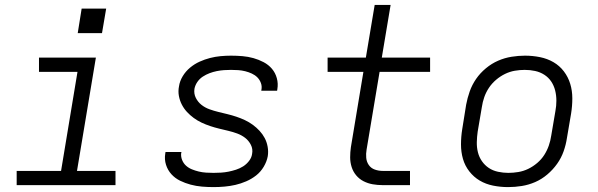

<svg xmlns="http://www.w3.org/2000/svg" viewBox="-20 -755 2440 783"><path d="M48 0V-58H229L296 -462H139V-520H371L294 -58H451V0ZM396 -620H297L313 -720H413Z M851 8Q827 8 803.5 6Q780 4 757.5 -2Q735 -8 714.5 -18Q694 -28 679 -44.5Q664 -61 657 -83Q650 -105 654 -129Q654 -131 654.5 -132.5Q655 -134 655 -135H720Q720 -134 720 -133.5Q720 -133 719 -132Q717 -117 722.5 -103Q728 -89 738.5 -79.5Q749 -70 762.5 -64.5Q776 -59 790.5 -55.5Q805 -52 820.5 -51Q836 -50 851 -50Q866 -50 881.5 -51Q897 -52 912 -55Q927 -58 942.5 -63Q958 -68 971.5 -76.5Q985 -85 995.5 -98.5Q1006 -112 1008 -127Q1012 -147 1003 -164.5Q994 -182 979.5 -193Q965 -204 947.5 -210.5Q930 -217 911 -221.5Q892 -226 873.5 -230.5Q855 -235 837 -241Q819 -247 802 -255Q785 -263 770 -274Q755 -285 742.5 -298.5Q730 -312 721.5 -328.5Q713 -345 709.5 -364Q706 -383 710 -403Q713 -424 725 -444Q737 -464 755 -479Q773 -494 794 -503.5Q815 -513 836.5 -518.5Q858 -524 879.5 -526Q901 -528 922 -528Q946 -528 969 -526Q992 -524 1013.5 -518Q1035 -512 1055 -501.5Q1075 -491 1089 -474.5Q1103 -458 1109 -436Q1115 -414 1111 -391Q1111 -389 1110.5 -387.5Q1110 -386 1110 -385H1045Q1046 -386 1046 -386.5Q1046 -387 1046 -388Q1049 -403 1044 -416.5Q1039 -430 1029.5 -439.5Q1020 -449 1007 -455Q994 -461 980 -464.5Q966 -468 951.5 -469Q937 -470 922 -470Q908 -470 893.5 -469Q879 -468 864 -465Q849 -462 834.5 -456.5Q820 -451 807 -442.5Q794 -434 785 -421Q776 -408 773 -393Q770 -373 778.5 -356Q787 -339 801.5 -327.5Q816 -316 834 -309.5Q852 -303 870.5 -298.5Q889 -294 907.5 -289.5Q926 -285 944 -279Q962 -273 979 -265Q996 -257 1011 -246Q1026 -235 1038.5 -221.5Q1051 -208 1059.5 -192Q1068 -176 1071.5 -156.5Q1075 -137 1072 -118Q1068 -96 1055.5 -75Q1043 -54 1024.5 -39.5Q1006 -25 984 -15.5Q962 -6 940 -1Q918 4 895.5 6Q873 8 851 8Z M1541 0Q1520 0 1500 -3.5Q1480 -7 1462.5 -16Q1445 -25 1432.5 -40Q1420 -55 1414 -74Q1408 -93 1408 -113.5Q1408 -134 1411 -155L1462 -462H1316V-520H1472L1508 -735H1573L1537 -520H1734V-462H1528L1475 -145Q1472 -128 1473.5 -111.5Q1475 -95 1484 -82Q1493 -69 1508.5 -63.5Q1524 -58 1541 -58H1652V0Z M2052 8Q2052 8 2052 8Q2052 8 2052 8Q2021 8 1991 2Q1961 -4 1936.5 -18.5Q1912 -33 1894 -56Q1876 -79 1868 -107Q1860 -135 1860 -166Q1860 -197 1865 -228L1881 -328Q1886 -355 1895.5 -382Q1905 -409 1921.5 -433Q1938 -457 1961.5 -476.5Q1985 -496 2011.5 -507.5Q2038 -519 2066 -523.5Q2094 -528 2121 -528Q2121 -528 2121 -528Q2121 -528 2121 -528Q2152 -528 2182 -522Q2212 -516 2237 -501.5Q2262 -487 2279.5 -464Q2297 -441 2305.5 -413Q2314 -385 2314 -354Q2314 -323 2309 -292L2292 -192Q2288 -165 2278.5 -138Q2269 -111 2252 -87Q2235 -63 2212 -43.5Q2189 -24 2162.5 -12.5Q2136 -1 2108 3.5Q2080 8 2052 8ZM2053 -50Q2073 -50 2094 -53.5Q2115 -57 2134.5 -66.5Q2154 -76 2171 -90.5Q2188 -105 2199.5 -123Q2211 -141 2218 -161Q2225 -181 2228 -202L2245 -302Q2249 -323 2249 -344.5Q2249 -366 2244 -386Q2239 -406 2228 -422.5Q2217 -439 2200 -450Q2183 -461 2162.5 -465.5Q2142 -470 2120 -470Q2100 -470 2079.5 -466.5Q2059 -463 2039.5 -453.5Q2020 -444 2003 -429.5Q1986 -415 1974 -397Q1962 -379 1955 -359Q1948 -339 1945 -318L1928 -218Q1925 -197 1924.5 -175.5Q1924 -154 1929 -134Q1934 -114 1945.5 -97.5Q1957 -81 1973.5 -70Q1990 -59 2011 -54.5Q2032 -50 2053 -50Z"/></svg>

Font: Iosevka SS04 Lt Ex Obl
Style: Regular
Weight: 300
Width: 7
Italic angle: -9°
Monospace: yes
Designer: Belleve Invis
Foundry: Belleve Invis
Version: Version 19.0.0; ttfautohint (v1.8.4)